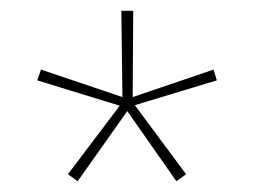

<svg xmlns="http://www.w3.org/2000/svg" viewBox="-20 -752 472 356"><path d="M382 -603 230 -557 325 -429 307 -416 216 -546 124 -416 106 -429 202 -556 49 -603 56 -623 207 -572 205 -732H227L226 -572L376 -623Z"/></svg>

Font: FiraGO Thin
Style: Regular
Weight: 100
Designer: bBox Type
Foundry: bBox Type GmbH
Version: Version 1.001;PS 001.001;hotconv 1.0.88;makeotf.lib2.5.64775